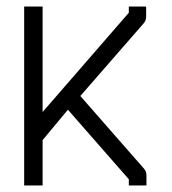

<svg xmlns="http://www.w3.org/2000/svg" viewBox="-20 -617 526 588"><path d="M110.5 -188V-49H54V-597H110.5V-274L374.5 -578V-597H427.5V-566Q427.5 -553.5 419.5 -545L226 -323L420.5 -101Q428.5 -92.5 428.5 -80V-49H374.5V-68L188 -281Z"/></svg>

Font: 3270 Nerd Font Mono SemCond
Style: Regular
Weight: 400
Monospace: yes
Version: Version 3.0.1;Nerd Fonts 3.1.1